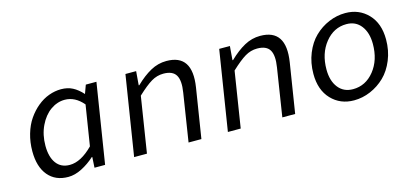

<svg xmlns="http://www.w3.org/2000/svg" viewBox="-53 -848 2504 1186"><g transform="rotate(-15 1199.0 -254.5)"><path d="M269 13.2Q187 13.2 140.6 -42.2Q94.2 -97.7 94.2 -196.8Q94.2 -255.4 109.6 -307.6Q125 -359.9 151.6 -398.4Q178.2 -437 212.6 -465.3Q247.1 -493.7 285.9 -507.8Q324.7 -522 363.8 -522Q405.8 -522 437.7 -505.4Q469.7 -488.8 500 -455.1L520 -509.8H587.9L506.8 0H439L442.9 -67.9H439.9Q401.4 -32.7 356.4 -9.8Q311.5 13.2 269 13.2ZM296.9 -56.2Q368.7 -56.2 445.8 -134.8L486.8 -392.1Q435.1 -453.1 369.1 -453.1Q320.8 -453.1 278.1 -422.9Q235.4 -392.6 208.3 -335.9Q181.2 -279.3 181.2 -209Q181.2 -137.2 211.2 -96.7Q241.2 -56.2 296.9 -56.2Z M692.4 0 773.4 -509.8H841.8L834.5 -420.9H838.4Q888.2 -469.2 936.3 -495.6Q984.4 -522 1037.6 -522Q1205.1 -522 1172.9 -316.9L1122.6 0H1040.5L1088.4 -306.2Q1100.6 -380.9 1079.8 -416Q1059.1 -451.2 999.5 -451.2Q958.5 -451.2 922.1 -429.4Q885.7 -407.7 830.6 -356L774.4 0Z M1292 0 1373 -509.8H1441.4L1434.1 -420.9H1438Q1487.8 -469.2 1535.9 -495.6Q1584 -522 1637.2 -522Q1804.7 -522 1772.5 -316.9L1722.2 0H1640.1L1688 -306.2Q1700.2 -380.9 1679.4 -416Q1658.7 -451.2 1599.1 -451.2Q1558.1 -451.2 1521.7 -429.4Q1485.4 -407.7 1430.2 -356L1374 0Z M2096.7 13.2Q2008.8 13.2 1951.9 -46.6Q1895 -106.4 1895 -209Q1895 -280.3 1919.4 -340.3Q1943.8 -400.4 1984.1 -439.5Q2024.4 -478.5 2075.7 -500.2Q2127 -522 2181.6 -522Q2269 -522 2326.4 -462.4Q2383.8 -402.8 2383.8 -299.8Q2383.8 -229 2359.1 -168.9Q2334.5 -108.9 2294.2 -69.8Q2253.9 -30.8 2202.4 -8.8Q2150.9 13.2 2096.7 13.2ZM2107.9 -55.2Q2189 -55.2 2243.4 -123Q2297.9 -190.9 2297.9 -293.9Q2297.9 -366.2 2263.9 -410.2Q2230 -454.1 2170.9 -454.1Q2089.8 -454.1 2034.9 -385.7Q1980 -317.4 1980 -214.8Q1980 -142.1 2014.2 -98.6Q2048.3 -55.2 2107.9 -55.2Z"/></g></svg>

Font: Office Code Pro D Italic
Style: Regular
Weight: 400
Italic angle: -9°
Designer: Nathan Rutzky & Paul D. Hunt
Foundry: Adobe Systems Incorporated
Version: Version 1.004;PS 001.004;hotconv 1.0.70;makeotf.lib2.5.58329